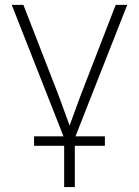

<svg xmlns="http://www.w3.org/2000/svg" viewBox="-20 -549 560 773"><path d="M239.7 10.3 27.3 -529.3H74.2L209 -182.6Q224.1 -143.6 238 -104.2Q252 -64.9 266.6 -26.4H253.9Q268.6 -64.9 282.5 -104.2Q296.4 -143.6 311.5 -182.6L445.8 -529.3H492.2L279.8 10.3ZM238.3 204.1V-3.9H281.2V204.1ZM117.2 38.1V0H402.3V38.1Z"/></svg>

Font: Inter 24pt ExtraLight
Style: Regular
Weight: 250
Designer: Rasmus Andersson
Foundry: rsms
Version: Version 4.001;git-66647c0bb